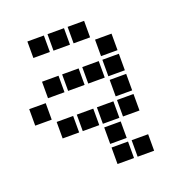

<svg xmlns="http://www.w3.org/2000/svg" viewBox="-124 -599 848 897"><g transform="rotate(-20 300.0 -150.0)"><path d="M110 -491Q109 -491 109 -491Q109 -491 109 -490V-410Q109 -409 109 -409Q109 -409 110 -409H190Q191 -409 191 -409Q191 -409 191 -410V-490Q191 -491 191 -491Q191 -491 190 -491ZM210 -491Q209 -491 209 -491Q209 -491 209 -490V-410Q209 -409 209 -409Q209 -409 210 -409H290Q291 -409 291 -409Q291 -409 291 -410V-490Q291 -491 291 -491Q291 -491 290 -491ZM310 -491Q309 -491 309 -491Q309 -491 309 -490V-410Q309 -409 309 -409Q309 -409 310 -409H390Q391 -409 391 -409Q391 -409 391 -410V-490Q391 -491 391 -491Q391 -491 390 -491ZM410 -391Q409 -391 409 -391Q409 -391 409 -390V-310Q409 -309 409 -309Q409 -309 410 -309H490Q491 -309 491 -309Q491 -309 491 -310V-390Q491 -391 491 -391Q491 -391 490 -391ZM110 -291Q109 -291 109 -291Q109 -291 109 -290V-210Q109 -209 109 -209Q109 -209 110 -209H190Q191 -209 191 -209Q191 -209 191 -210V-290Q191 -291 191 -291Q191 -291 190 -291ZM210 -291Q209 -291 209 -291Q209 -291 209 -290V-210Q209 -209 209 -209Q209 -209 210 -209H290Q291 -209 291 -209Q291 -209 291 -210V-290Q291 -291 291 -291Q291 -291 290 -291ZM310 -291Q309 -291 309 -291Q309 -291 309 -290V-210Q309 -209 309 -209Q309 -209 310 -209H390Q391 -209 391 -209Q391 -209 391 -210V-290Q391 -291 391 -291Q391 -291 390 -291ZM410 -291Q409 -291 409 -291Q409 -291 409 -290V-210Q409 -209 409 -209Q409 -209 410 -209H490Q491 -209 491 -209Q491 -209 491 -210V-290Q491 -291 491 -291Q491 -291 490 -291ZM10 -191Q9 -191 9 -191Q9 -191 9 -190V-110Q9 -109 9 -109Q9 -109 10 -109H90Q91 -109 91 -109Q91 -109 91 -110V-190Q91 -191 91 -191Q91 -191 90 -191ZM410 -191Q409 -191 409 -191Q409 -191 409 -190V-110Q409 -109 409 -109Q409 -109 410 -109H490Q491 -109 491 -109Q491 -109 491 -110V-190Q491 -191 491 -191Q491 -191 490 -191ZM110 -91Q109 -91 109 -91Q109 -91 109 -90V-10Q109 -9 109 -9Q109 -9 110 -9H190Q191 -9 191 -9Q191 -9 191 -10V-90Q191 -91 191 -91Q191 -91 190 -91ZM210 -91Q209 -91 209 -91Q209 -91 209 -90V-10Q209 -9 209 -9Q209 -9 210 -9H290Q291 -9 291 -9Q291 -9 291 -10V-90Q291 -91 291 -91Q291 -91 290 -91ZM310 -91Q309 -91 309 -91Q309 -91 309 -90V-10Q309 -9 309 -9Q309 -9 310 -9H390Q391 -9 391 -9Q391 -9 391 -10V-90Q391 -91 391 -91Q391 -91 390 -91ZM410 -91Q409 -91 409 -91Q409 -91 409 -90V-10Q409 -9 409 -9Q409 -9 410 -9H490Q491 -9 491 -9Q491 -9 491 -10V-90Q491 -91 491 -91Q491 -91 490 -91ZM310 9Q309 9 309 9Q309 9 309 10V90Q309 91 309 91Q309 91 310 91H390Q391 91 391 91Q391 91 391 90V10Q391 9 391 9Q391 9 390 9ZM310 109Q309 109 309 109Q309 109 309 110V190Q309 191 309 191Q309 191 310 191H390Q391 191 391 191Q391 191 391 190V110Q391 109 391 109Q391 109 390 109ZM410 109Q409 109 409 109Q409 109 409 110V190Q409 191 409 191Q409 191 410 191H490Q491 191 491 191Q491 191 491 190V110Q491 109 491 109Q491 109 490 109Z"/></g></svg>

Font: Doto ExtraBold
Style: Regular
Weight: 800
Monospace: yes
Version: Version 1.000